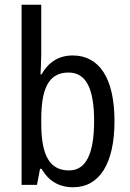

<svg xmlns="http://www.w3.org/2000/svg" viewBox="-20 -780 548 810"><path d="M154 -553V-760H71V0H136L149 -68H155C185 -17 228 10 289 10C398 10 463 -88 463 -269C463 -451 398 -546 287 -546C227 -546 184 -517 155 -466H151C152 -493 154 -524 154 -553ZM269 -474C344 -474 377 -405 377 -270C377 -129 342 -61 271 -61C188 -61 154 -127 154 -260V-275C154 -395 179 -474 269 -474Z"/></svg>

Font: Noto Sans Khmer UI Condensed
Style: Regular
Weight: 400
Width: 3
Designer: Danh Hong and the Monotype Design Team
Foundry: Monotype Imaging Inc.
Version: Version 2.002